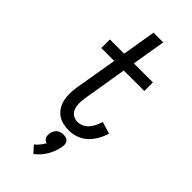

<svg xmlns="http://www.w3.org/2000/svg" viewBox="-303 -796 1105 1105"><g transform="rotate(45 250.0 -243.5)"><path d="M280 8Q254 8 229.5 2Q205 -4 186 -18Q167 -32 154.5 -53Q142 -74 137 -98Q132 -122 132.5 -148Q133 -174 137 -199L181 -460H76V-530H192L226 -735H305L271 -530H426V-460H259L214 -188Q212 -173 211 -159Q210 -145 211.5 -131Q213 -117 217.5 -104Q222 -91 231 -81.5Q240 -72 253 -67Q266 -62 280 -62Q299 -62 317 -71Q335 -80 348 -95.5Q361 -111 369 -129Q377 -147 383 -165L456 -143Q447 -113 431.5 -85.5Q416 -58 393 -36Q370 -14 340 -3Q310 8 280 8ZM231 248 194 207Q209 195 220.5 180.5Q232 166 241 150Q233 148 226.5 143Q220 138 216.5 131Q213 124 212.5 115.5Q212 107 213 99Q215 88 220 77.5Q225 67 233.5 59.5Q242 52 253 49Q264 46 275 46Q286 46 296 49Q306 52 312 59.5Q318 67 319.5 77.5Q321 88 319 99Q316 120 308.5 140.5Q301 161 290 180.5Q279 200 264 217Q249 234 231 248Z"/></g></svg>

Font: Iosevka Slab
Style: Italic
Weight: 400
Italic angle: -9°
Monospace: yes
Designer: Belleve Invis
Foundry: Belleve Invis
Version: Version 11.1.0; ttfautohint (v1.8.3)